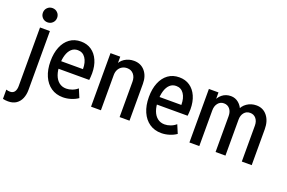

<svg xmlns="http://www.w3.org/2000/svg" viewBox="-133 -1151 2667 1782"><g transform="rotate(20 1200.0 -260.5)"><path d="M33.7 217.3Q19.5 217.3 7.1 215.8Q-5.4 214.4 -17.6 211.4V120.1Q-7.8 123.5 1.7 125Q11.2 126.5 21 126.5Q50.3 126.5 64.7 105.7Q79.1 85 79.1 49.3V-528.8H176.8V52.2Q176.8 99.1 161.1 136.5Q145.5 173.8 113.8 195.6Q82 217.3 33.7 217.3ZM127.4 -597.2Q97.7 -597.2 77.4 -617.4Q57.1 -637.7 57.1 -667.5Q57.1 -697.3 77.4 -717.5Q97.7 -737.8 127.4 -737.8Q157.2 -737.8 177.5 -717.5Q197.8 -697.3 197.8 -667.5Q197.8 -637.7 177.5 -617.4Q157.2 -597.2 127.4 -597.2Z M498.5 7.8Q431.2 7.8 381.6 -26.1Q332 -60.1 304.7 -122.3Q277.3 -184.6 277.3 -269Q277.3 -349.1 302 -409.4Q326.7 -469.7 372.6 -503.2Q418.5 -536.6 482.4 -536.6Q542.5 -536.6 586.4 -506.6Q630.4 -476.6 654.8 -421.6Q679.2 -366.7 679.2 -293Q679.2 -273.9 677.7 -257.3Q676.3 -240.7 674.8 -227.5H352.5V-301.8H585.9Q585.9 -370.1 558.3 -410.6Q530.8 -451.2 481.9 -451.2Q445.3 -451.2 420.2 -428Q395 -404.8 382.1 -363.5Q369.1 -322.3 369.1 -267.6Q369.1 -209.5 384.5 -167.2Q399.9 -125 429.4 -101.8Q459 -78.6 500.5 -78.6Q528.3 -78.6 558.3 -89.6Q588.4 -100.6 611.3 -121.1L646.5 -37.6Q616.7 -16.6 577.1 -4.4Q537.6 7.8 498.5 7.8Z M775.4 0V-528.8H871.6V-468.3H891.1L858.4 -436Q872.6 -483.9 913.6 -510.3Q954.6 -536.6 1005.9 -536.6Q1073.7 -536.6 1114.5 -489Q1155.3 -441.4 1155.3 -363.8V0H1057.6V-349.1Q1057.6 -394.5 1033.4 -422.6Q1009.3 -450.7 969.2 -450.7Q940.9 -450.7 919.2 -437.7Q897.5 -424.8 885.3 -401.9Q873 -378.9 873 -348.1V0Z M1470.2 7.8Q1402.8 7.8 1353.3 -26.1Q1303.7 -60.1 1276.4 -122.3Q1249 -184.6 1249 -269Q1249 -349.1 1273.7 -409.4Q1298.3 -469.7 1344.2 -503.2Q1390.1 -536.6 1454.1 -536.6Q1514.2 -536.6 1558.1 -506.6Q1602.1 -476.6 1626.5 -421.6Q1650.9 -366.7 1650.9 -293Q1650.9 -273.9 1649.4 -257.3Q1647.9 -240.7 1646.5 -227.5H1324.2V-301.8H1557.6Q1557.6 -370.1 1530 -410.6Q1502.4 -451.2 1453.6 -451.2Q1417 -451.2 1391.8 -428Q1366.7 -404.8 1353.8 -363.5Q1340.8 -322.3 1340.8 -267.6Q1340.8 -209.5 1356.2 -167.2Q1371.6 -125 1401.1 -101.8Q1430.7 -78.6 1472.2 -78.6Q1500 -78.6 1530 -89.6Q1560.1 -100.6 1583 -121.1L1618.2 -37.6Q1588.4 -16.6 1548.8 -4.4Q1509.3 7.8 1470.2 7.8Z M1747.1 0V-528.8H1841.8V-467.8H1856.9L1829.6 -433.6Q1840.8 -478 1877 -507.3Q1913.1 -536.6 1963.9 -536.6Q2006.8 -536.6 2040.5 -508.5Q2074.2 -480.5 2087.9 -434.6L2060.1 -461.4H2094.2L2066.9 -434.6Q2081.5 -481 2122.6 -508.8Q2163.6 -536.6 2215.3 -536.6Q2281.7 -536.6 2322 -486.3Q2362.3 -436 2362.3 -354V0H2264.6V-355Q2264.6 -397.9 2242.4 -424.6Q2220.2 -451.2 2184.1 -451.2Q2147 -451.2 2125 -424.3Q2103 -397.5 2103 -355V0H2005.4V-355Q2005.4 -397.9 1983.4 -424.6Q1961.4 -451.2 1924.8 -451.2Q1889.2 -451.2 1866.9 -423.6Q1844.7 -396 1844.7 -352.5V0Z"/></g></svg>

Font: Reddit Sans Condensed Medium
Style: Regular
Weight: 500
Designer: Stephen Hutchings
Foundry: Reddit
Version: Version 1.014